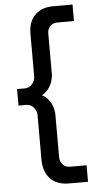

<svg xmlns="http://www.w3.org/2000/svg" viewBox="-61 -766 489 982"><g transform="rotate(-5 184.0 -275.0)"><path d="M251.4 180Q191 180 156.9 144.2Q122.8 108.4 122.8 46.6V-181.6Q122.8 -196 115.9 -209.3Q109 -222.6 96.9 -230.9Q84.8 -239.2 69.2 -239.2H30V-324H69.2Q92.4 -324 107.6 -341.5Q122.8 -359 122.8 -381.6V-600.6Q122.8 -661.4 156.9 -695.7Q191 -730 251.4 -730H350.2V-645.2H264.2Q242.4 -645.2 228.1 -630.8Q213.8 -616.4 213.8 -593.2V-385.8Q213.8 -367.8 207.3 -347.5Q200.8 -327.2 187.7 -309.9Q174.6 -292.6 154 -281.4Q175 -270.8 187.9 -253.2Q200.8 -235.6 207.3 -215.8Q213.8 -196 213.8 -177V40.8Q213.8 64.6 228.1 79.9Q242.4 95.2 264.2 95.2H350.2V180Z"/></g></svg>

Font: MuseoModerno Thin
Style: Regular
Weight: 100
Designer: Pablo Cosgaya, Héctor Gatti, Marcela Romero, and the Authors of The MuseoModerno Project.
Foundry: Omnibus-Type Team
Version: Version 1.003